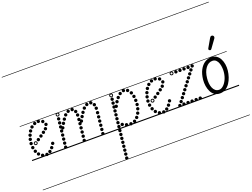

<svg xmlns="http://www.w3.org/2000/svg" viewBox="-238 -1861 3742 2855"><g transform="rotate(-20 1632.5 -433.0)"><path d="M189 -243.5Q178.5 -243.5 171.2 -250.8Q164 -258 164 -268.5Q164 -279 171.2 -286.2Q178.5 -293.5 189 -293.5Q199.5 -293.5 206.8 -286.2Q214 -279 214 -268.5Q214 -258 206.8 -250.8Q199.5 -243.5 189 -243.5ZM244 -281Q233.5 -281 226.2 -288.2Q219 -295.5 219 -306Q219 -316.5 226.2 -323.8Q233.5 -331 244 -331Q254.5 -331 261.8 -323.8Q269 -316.5 269 -306Q269 -295.5 261.8 -288.2Q254.5 -281 244 -281ZM297 -320Q286.5 -320 279.2 -327.2Q272 -334.5 272 -345Q272 -355.5 279.2 -362.8Q286.5 -370 297 -370Q307.5 -370 314.8 -362.8Q322 -355.5 322 -345Q322 -334.5 314.8 -327.2Q307.5 -320 297 -320ZM343.5 -360Q333 -360 325.8 -367.2Q318.5 -374.5 318.5 -385Q318.5 -395.5 325.8 -402.8Q333 -410 343.5 -410Q354 -410 361.2 -402.8Q368.5 -395.5 368.5 -385Q368.5 -374.5 361.2 -367.2Q354 -360 343.5 -360ZM373 -417.5Q362.5 -417.5 355.2 -424.8Q348 -432 348 -442.5Q348 -453 355.2 -460.2Q362.5 -467.5 373 -467.5Q383.5 -467.5 390.8 -460.2Q398 -453 398 -442.5Q398 -432 390.8 -424.8Q383.5 -417.5 373 -417.5ZM343 -474.5Q332.5 -474.5 325.2 -481.8Q318 -489 318 -499.5Q318 -510 325.2 -517.2Q332.5 -524.5 343 -524.5Q353.5 -524.5 360.8 -517.2Q368 -510 368 -499.5Q368 -489 360.8 -481.8Q353.5 -474.5 343 -474.5ZM281 -498.5Q270.5 -498.5 263.2 -505.8Q256 -513 256 -523.5Q256 -534 263.2 -541.2Q270.5 -548.5 281 -548.5Q291.5 -548.5 298.8 -541.2Q306 -534 306 -523.5Q306 -513 298.8 -505.8Q291.5 -498.5 281 -498.5ZM220 -488Q209.5 -488 202.2 -495.2Q195 -502.5 195 -513Q195 -523.5 202.2 -530.8Q209.5 -538 220 -538Q230.5 -538 237.8 -530.8Q245 -523.5 245 -513Q245 -502.5 237.8 -495.2Q230.5 -488 220 -488ZM165 -453Q154.5 -453 147.2 -460.2Q140 -467.5 140 -478Q140 -488.5 147.2 -495.8Q154.5 -503 165 -503Q175.5 -503 182.8 -495.8Q190 -488.5 190 -478Q190 -467.5 182.8 -460.2Q175.5 -453 165 -453ZM124.5 -404Q114 -404 106.8 -411.2Q99.5 -418.5 99.5 -429Q99.5 -439.5 106.8 -446.8Q114 -454 124.5 -454Q135 -454 142.2 -446.8Q149.5 -439.5 149.5 -429Q149.5 -418.5 142.2 -411.2Q135 -404 124.5 -404ZM96 -347.5Q85.5 -347.5 78.2 -354.8Q71 -362 71 -372.5Q71 -383 78.2 -390.2Q85.5 -397.5 96 -397.5Q106.5 -397.5 113.8 -390.2Q121 -383 121 -372.5Q121 -362 113.8 -354.8Q106.5 -347.5 96 -347.5ZM77.5 -288.5Q67 -288.5 59.8 -295.8Q52.5 -303 52.5 -313.5Q52.5 -324 59.8 -331.2Q67 -338.5 77.5 -338.5Q88 -338.5 95.2 -331.2Q102.5 -324 102.5 -313.5Q102.5 -303 95.2 -295.8Q88 -288.5 77.5 -288.5ZM68 -225.5Q57.5 -225.5 50.2 -232.8Q43 -240 43 -250.5Q43 -261 50.2 -268.2Q57.5 -275.5 68 -275.5Q78.5 -275.5 85.8 -268.2Q93 -261 93 -250.5Q93 -240 85.8 -232.8Q78.5 -225.5 68 -225.5ZM70.5 -160Q60 -160 52.8 -167.2Q45.5 -174.5 45.5 -185Q45.5 -195.5 52.8 -202.8Q60 -210 70.5 -210Q81 -210 88.2 -202.8Q95.5 -195.5 95.5 -185Q95.5 -174.5 88.2 -167.2Q81 -160 70.5 -160ZM87.5 -96.5Q77 -96.5 69.8 -103.8Q62.5 -111 62.5 -121.5Q62.5 -132 69.8 -139.2Q77 -146.5 87.5 -146.5Q98 -146.5 105.2 -139.2Q112.5 -132 112.5 -121.5Q112.5 -111 105.2 -103.8Q98 -96.5 87.5 -96.5ZM118.5 -42Q108 -42 100.8 -49.2Q93.5 -56.5 93.5 -67Q93.5 -77.5 100.8 -84.8Q108 -92 118.5 -92Q129 -92 136.2 -84.8Q143.5 -77.5 143.5 -67Q143.5 -56.5 136.2 -49.2Q129 -42 118.5 -42ZM169 -3Q158.5 -3 151.2 -10.2Q144 -17.5 144 -28Q144 -38.5 151.2 -45.8Q158.5 -53 169 -53Q179.5 -53 186.8 -45.8Q194 -38.5 194 -28Q194 -17.5 186.8 -10.2Q179.5 -3 169 -3ZM234 7Q223.5 7 216.2 -0.2Q209 -7.5 209 -18Q209 -28.5 216.2 -35.8Q223.5 -43 234 -43Q244.5 -43 251.8 -35.8Q259 -28.5 259 -18Q259 -7.5 251.8 -0.2Q244.5 7 234 7ZM290 -18.5Q279.5 -18.5 272.2 -25.8Q265 -33 265 -43.5Q265 -54 272.2 -61.2Q279.5 -68.5 290 -68.5Q300.5 -68.5 307.8 -61.2Q315 -54 315 -43.5Q315 -33 307.8 -25.8Q300.5 -18.5 290 -18.5ZM334.5 -63.5Q324 -63.5 316.8 -70.8Q309.5 -78 309.5 -88.5Q309.5 -99 316.8 -106.2Q324 -113.5 334.5 -113.5Q345 -113.5 352.2 -106.2Q359.5 -99 359.5 -88.5Q359.5 -78 352.2 -70.8Q345 -63.5 334.5 -63.5ZM370.5 -118.5Q360 -118.5 352.8 -125.8Q345.5 -133 345.5 -143.5Q345.5 -154 352.8 -161.2Q360 -168.5 370.5 -168.5Q381 -168.5 388.2 -161.2Q395.5 -154 395.5 -143.5Q395.5 -133 388.2 -125.8Q381 -118.5 370.5 -118.5ZM134 -203Q122 -203 113.5 -211.5Q105 -220 105 -232Q105 -244 113.5 -252.5Q122 -261 134 -261Q146 -261 154.5 -252.5Q163 -244 163 -232Q163 -220 154.5 -211.5Q146 -203 134 -203ZM134 -216.5Q140.5 -216.5 145 -221.2Q149.5 -226 149.5 -232.5Q149.5 -238.5 145 -243Q140.5 -247.5 134 -247.5Q127.5 -247.5 123 -243Q118.5 -238.5 118.5 -232.5Q118.5 -226 123 -221.2Q127.5 -216.5 134 -216.5ZM-5 455H488.5V463H-5ZM-5 -16H488.5V0H-5ZM-5 -549H488.5V-541H-5ZM-5 -1329H488.5V-1321H-5Z M590.5 -284Q580 -284 572.8 -291.2Q565.5 -298.5 565.5 -309Q565.5 -319.5 572.8 -326.8Q580 -334 590.5 -334Q601 -334 608.2 -326.8Q615.5 -319.5 615.5 -309Q615.5 -298.5 608.2 -291.2Q601 -284 590.5 -284ZM622.5 -343.5Q612 -343.5 604.8 -350.8Q597.5 -358 597.5 -368.5Q597.5 -379 604.8 -386.2Q612 -393.5 622.5 -393.5Q633 -393.5 640.2 -386.2Q647.5 -379 647.5 -368.5Q647.5 -358 640.2 -350.8Q633 -343.5 622.5 -343.5ZM656.5 -397.5Q646 -397.5 638.8 -404.8Q631.5 -412 631.5 -422.5Q631.5 -433 638.8 -440.2Q646 -447.5 656.5 -447.5Q667 -447.5 674.2 -440.2Q681.5 -433 681.5 -422.5Q681.5 -412 674.2 -404.8Q667 -397.5 656.5 -397.5ZM697 -450.5Q686.5 -450.5 679.2 -457.8Q672 -465 672 -475.5Q672 -486 679.2 -493.2Q686.5 -500.5 697 -500.5Q707.5 -500.5 714.8 -493.2Q722 -486 722 -475.5Q722 -465 714.8 -457.8Q707.5 -450.5 697 -450.5ZM749.5 -488Q739 -488 731.8 -495.2Q724.5 -502.5 724.5 -513Q724.5 -523.5 731.8 -530.8Q739 -538 749.5 -538Q760 -538 767.2 -530.8Q774.5 -523.5 774.5 -513Q774.5 -502.5 767.2 -495.2Q760 -488 749.5 -488ZM814 -491.5Q803.5 -491.5 796.2 -498.8Q789 -506 789 -516.5Q789 -527 796.2 -534.2Q803.5 -541.5 814 -541.5Q824.5 -541.5 831.8 -534.2Q839 -527 839 -516.5Q839 -506 831.8 -498.8Q824.5 -491.5 814 -491.5ZM854 -447Q843.5 -447 836.2 -454.2Q829 -461.5 829 -472Q829 -482.5 836.2 -489.8Q843.5 -497 854 -497Q864.5 -497 871.8 -489.8Q879 -482.5 879 -472Q879 -461.5 871.8 -454.2Q864.5 -447 854 -447ZM863 -388Q852.5 -388 845.2 -395.2Q838 -402.5 838 -413Q838 -423.5 845.2 -430.8Q852.5 -438 863 -438Q873.5 -438 880.8 -430.8Q888 -423.5 888 -413Q888 -402.5 880.8 -395.2Q873.5 -388 863 -388ZM858.5 -319Q848 -319 840.8 -326.2Q833.5 -333.5 833.5 -344Q833.5 -354.5 840.8 -361.8Q848 -369 858.5 -369Q869 -369 876.2 -361.8Q883.5 -354.5 883.5 -344Q883.5 -333.5 876.2 -326.2Q869 -319 858.5 -319ZM852.5 -255Q842 -255 834.8 -262.2Q827.5 -269.5 827.5 -280Q827.5 -290.5 834.8 -297.8Q842 -305 852.5 -305Q863 -305 870.2 -297.8Q877.5 -290.5 877.5 -280Q877.5 -269.5 870.2 -262.2Q863 -255 852.5 -255ZM846 -191Q835.5 -191 828.2 -198.2Q821 -205.5 821 -216Q821 -226.5 828.2 -233.8Q835.5 -241 846 -241Q856.5 -241 863.8 -233.8Q871 -226.5 871 -216Q871 -205.5 863.8 -198.2Q856.5 -191 846 -191ZM839.5 -127Q829 -127 821.8 -134.2Q814.5 -141.5 814.5 -152Q814.5 -162.5 821.8 -169.8Q829 -177 839.5 -177Q850 -177 857.2 -169.8Q864.5 -162.5 864.5 -152Q864.5 -141.5 857.2 -134.2Q850 -127 839.5 -127ZM833 -63.5Q822.5 -63.5 815.2 -70.8Q808 -78 808 -88.5Q808 -99 815.2 -106.2Q822.5 -113.5 833 -113.5Q843.5 -113.5 850.8 -106.2Q858 -99 858 -88.5Q858 -78 850.8 -70.8Q843.5 -63.5 833 -63.5ZM826 0.5Q815.5 0.5 808.2 -6.8Q801 -14 801 -24.5Q801 -35 808.2 -42.2Q815.5 -49.5 826 -49.5Q836.5 -49.5 843.8 -42.2Q851 -35 851 -24.5Q851 -14 843.8 -6.8Q836.5 0.5 826 0.5ZM578 -430.5Q567.5 -430.5 560.2 -437.8Q553 -445 553 -455.5Q553 -466 560.2 -473.2Q567.5 -480.5 578 -480.5Q588.5 -480.5 595.8 -473.2Q603 -466 603 -455.5Q603 -445 595.8 -437.8Q588.5 -430.5 578 -430.5ZM571.5 -369Q561 -369 553.8 -376.2Q546.5 -383.5 546.5 -394Q546.5 -404.5 553.8 -411.8Q561 -419 571.5 -419Q582 -419 589.2 -411.8Q596.5 -404.5 596.5 -394Q596.5 -383.5 589.2 -376.2Q582 -369 571.5 -369ZM565 -307.5Q554.5 -307.5 547.2 -314.8Q540 -322 540 -332.5Q540 -343 547.2 -350.2Q554.5 -357.5 565 -357.5Q575.5 -357.5 582.8 -350.2Q590 -343 590 -332.5Q590 -322 582.8 -314.8Q575.5 -307.5 565 -307.5ZM558.5 -246Q548 -246 540.8 -253.2Q533.5 -260.5 533.5 -271Q533.5 -281.5 540.8 -288.8Q548 -296 558.5 -296Q569 -296 576.2 -288.8Q583.5 -281.5 583.5 -271Q583.5 -260.5 576.2 -253.2Q569 -246 558.5 -246ZM552 -184Q541.5 -184 534.2 -191.2Q527 -198.5 527 -209Q527 -219.5 534.2 -226.8Q541.5 -234 552 -234Q562.5 -234 569.8 -226.8Q577 -219.5 577 -209Q577 -198.5 569.8 -191.2Q562.5 -184 552 -184ZM545.5 -122.5Q535 -122.5 527.8 -129.8Q520.5 -137 520.5 -147.5Q520.5 -158 527.8 -165.2Q535 -172.5 545.5 -172.5Q556 -172.5 563.2 -165.2Q570.5 -158 570.5 -147.5Q570.5 -137 563.2 -129.8Q556 -122.5 545.5 -122.5ZM539 -61Q528.5 -61 521.2 -68.2Q514 -75.5 514 -86Q514 -96.5 521.2 -103.8Q528.5 -111 539 -111Q549.5 -111 556.8 -103.8Q564 -96.5 564 -86Q564 -75.5 556.8 -68.2Q549.5 -61 539 -61ZM532.5 0.5Q522 0.5 514.8 -6.8Q507.5 -14 507.5 -24.5Q507.5 -35 514.8 -42.2Q522 -49.5 532.5 -49.5Q543 -49.5 550.2 -42.2Q557.5 -35 557.5 -24.5Q557.5 -14 550.2 -6.8Q543 0.5 532.5 0.5ZM585 -491.5Q573 -491.5 564.5 -500Q556 -508.5 556 -520.5Q556 -532.5 564.5 -541Q573 -549.5 585 -549.5Q597 -549.5 605.5 -541Q614 -532.5 614 -520.5Q614 -508.5 605.5 -500Q597 -491.5 585 -491.5ZM585 -505Q591.5 -505 596 -509.8Q600.5 -514.5 600.5 -521Q600.5 -527 596 -531.5Q591.5 -536 585 -536Q578.5 -536 574 -531.5Q569.5 -527 569.5 -521Q569.5 -514.5 574 -509.8Q578.5 -505 585 -505ZM885.5 -284Q875 -284 867.8 -291.2Q860.5 -298.5 860.5 -309Q860.5 -319.5 867.8 -326.8Q875 -334 885.5 -334Q896 -334 903.2 -326.8Q910.5 -319.5 910.5 -309Q910.5 -298.5 903.2 -291.2Q896 -284 885.5 -284ZM917.5 -343.5Q907 -343.5 899.8 -350.8Q892.5 -358 892.5 -368.5Q892.5 -379 899.8 -386.2Q907 -393.5 917.5 -393.5Q928 -393.5 935.2 -386.2Q942.5 -379 942.5 -368.5Q942.5 -358 935.2 -350.8Q928 -343.5 917.5 -343.5ZM951.5 -397.5Q941 -397.5 933.8 -404.8Q926.5 -412 926.5 -422.5Q926.5 -433 933.8 -440.2Q941 -447.5 951.5 -447.5Q962 -447.5 969.2 -440.2Q976.5 -433 976.5 -422.5Q976.5 -412 969.2 -404.8Q962 -397.5 951.5 -397.5ZM992 -450.5Q981.5 -450.5 974.2 -457.8Q967 -465 967 -475.5Q967 -486 974.2 -493.2Q981.5 -500.5 992 -500.5Q1002.5 -500.5 1009.8 -493.2Q1017 -486 1017 -475.5Q1017 -465 1009.8 -457.8Q1002.5 -450.5 992 -450.5ZM1044.5 -488Q1034 -488 1026.8 -495.2Q1019.5 -502.5 1019.5 -513Q1019.5 -523.5 1026.8 -530.8Q1034 -538 1044.5 -538Q1055 -538 1062.2 -530.8Q1069.5 -523.5 1069.5 -513Q1069.5 -502.5 1062.2 -495.2Q1055 -488 1044.5 -488ZM1109 -491.5Q1098.5 -491.5 1091.2 -498.8Q1084 -506 1084 -516.5Q1084 -527 1091.2 -534.2Q1098.5 -541.5 1109 -541.5Q1119.5 -541.5 1126.8 -534.2Q1134 -527 1134 -516.5Q1134 -506 1126.8 -498.8Q1119.5 -491.5 1109 -491.5ZM1149 -447Q1138.5 -447 1131.2 -454.2Q1124 -461.5 1124 -472Q1124 -482.5 1131.2 -489.8Q1138.5 -497 1149 -497Q1159.5 -497 1166.8 -489.8Q1174 -482.5 1174 -472Q1174 -461.5 1166.8 -454.2Q1159.5 -447 1149 -447ZM1158 -388Q1147.5 -388 1140.2 -395.2Q1133 -402.5 1133 -413Q1133 -423.5 1140.2 -430.8Q1147.5 -438 1158 -438Q1168.5 -438 1175.8 -430.8Q1183 -423.5 1183 -413Q1183 -402.5 1175.8 -395.2Q1168.5 -388 1158 -388ZM1153.5 -319Q1143 -319 1135.8 -326.2Q1128.5 -333.5 1128.5 -344Q1128.5 -354.5 1135.8 -361.8Q1143 -369 1153.5 -369Q1164 -369 1171.2 -361.8Q1178.5 -354.5 1178.5 -344Q1178.5 -333.5 1171.2 -326.2Q1164 -319 1153.5 -319ZM1147.5 -255Q1137 -255 1129.8 -262.2Q1122.5 -269.5 1122.5 -280Q1122.5 -290.5 1129.8 -297.8Q1137 -305 1147.5 -305Q1158 -305 1165.2 -297.8Q1172.5 -290.5 1172.5 -280Q1172.5 -269.5 1165.2 -262.2Q1158 -255 1147.5 -255ZM1141 -191Q1130.5 -191 1123.2 -198.2Q1116 -205.5 1116 -216Q1116 -226.5 1123.2 -233.8Q1130.5 -241 1141 -241Q1151.5 -241 1158.8 -233.8Q1166 -226.5 1166 -216Q1166 -205.5 1158.8 -198.2Q1151.5 -191 1141 -191ZM1134.5 -127Q1124 -127 1116.8 -134.2Q1109.5 -141.5 1109.5 -152Q1109.5 -162.5 1116.8 -169.8Q1124 -177 1134.5 -177Q1145 -177 1152.2 -169.8Q1159.5 -162.5 1159.5 -152Q1159.5 -141.5 1152.2 -134.2Q1145 -127 1134.5 -127ZM1128 -63.5Q1117.5 -63.5 1110.2 -70.8Q1103 -78 1103 -88.5Q1103 -99 1110.2 -106.2Q1117.5 -113.5 1128 -113.5Q1138.5 -113.5 1145.8 -106.2Q1153 -99 1153 -88.5Q1153 -78 1145.8 -70.8Q1138.5 -63.5 1128 -63.5ZM1121 0.5Q1110.5 0.5 1103.2 -6.8Q1096 -14 1096 -24.5Q1096 -35 1103.2 -42.2Q1110.5 -49.5 1121 -49.5Q1131.5 -49.5 1138.8 -42.2Q1146 -35 1146 -24.5Q1146 -14 1138.8 -6.8Q1131.5 0.5 1121 0.5ZM455 455H1281.5V463H455ZM455 -16H1281.5V0H455ZM455 -549H1281.5V-541H455ZM455 -1329H1281.5V-1321H455Z M1447 -313Q1436.5 -313 1429.2 -320.2Q1422 -327.5 1422 -338Q1422 -348.5 1429.2 -355.8Q1436.5 -363 1447 -363Q1457.5 -363 1464.8 -355.8Q1472 -348.5 1472 -338Q1472 -327.5 1464.8 -320.2Q1457.5 -313 1447 -313ZM1481 -373.5Q1470.5 -373.5 1463.2 -380.8Q1456 -388 1456 -398.5Q1456 -409 1463.2 -416.2Q1470.5 -423.5 1481 -423.5Q1491.5 -423.5 1498.8 -416.2Q1506 -409 1506 -398.5Q1506 -388 1498.8 -380.8Q1491.5 -373.5 1481 -373.5ZM1519 -425.5Q1508.5 -425.5 1501.2 -432.8Q1494 -440 1494 -450.5Q1494 -461 1501.2 -468.2Q1508.5 -475.5 1519 -475.5Q1529.5 -475.5 1536.8 -468.2Q1544 -461 1544 -450.5Q1544 -440 1536.8 -432.8Q1529.5 -425.5 1519 -425.5ZM1566.5 -471.5Q1556 -471.5 1548.8 -478.8Q1541.5 -486 1541.5 -496.5Q1541.5 -507 1548.8 -514.2Q1556 -521.5 1566.5 -521.5Q1577 -521.5 1584.2 -514.2Q1591.5 -507 1591.5 -496.5Q1591.5 -486 1584.2 -478.8Q1577 -471.5 1566.5 -471.5ZM1627 -496.5Q1616.5 -496.5 1609.2 -503.8Q1602 -511 1602 -521.5Q1602 -532 1609.2 -539.2Q1616.5 -546.5 1627 -546.5Q1637.5 -546.5 1644.8 -539.2Q1652 -532 1652 -521.5Q1652 -511 1644.8 -503.8Q1637.5 -496.5 1627 -496.5ZM1686 -477Q1675.5 -477 1668.2 -484.2Q1661 -491.5 1661 -502Q1661 -512.5 1668.2 -519.8Q1675.5 -527 1686 -527Q1696.5 -527 1703.8 -519.8Q1711 -512.5 1711 -502Q1711 -491.5 1703.8 -484.2Q1696.5 -477 1686 -477ZM1726 -424Q1715.5 -424 1708.2 -431.2Q1701 -438.5 1701 -449Q1701 -459.5 1708.2 -466.8Q1715.5 -474 1726 -474Q1736.5 -474 1743.8 -466.8Q1751 -459.5 1751 -449Q1751 -438.5 1743.8 -431.2Q1736.5 -424 1726 -424ZM1744.5 -361.5Q1734 -361.5 1726.8 -368.8Q1719.5 -376 1719.5 -386.5Q1719.5 -397 1726.8 -404.2Q1734 -411.5 1744.5 -411.5Q1755 -411.5 1762.2 -404.2Q1769.5 -397 1769.5 -386.5Q1769.5 -376 1762.2 -368.8Q1755 -361.5 1744.5 -361.5ZM1750 -297Q1739.5 -297 1732.2 -304.2Q1725 -311.5 1725 -322Q1725 -332.5 1732.2 -339.8Q1739.5 -347 1750 -347Q1760.5 -347 1767.8 -339.8Q1775 -332.5 1775 -322Q1775 -311.5 1767.8 -304.2Q1760.5 -297 1750 -297ZM1747.5 -232Q1737 -232 1729.8 -239.2Q1722.5 -246.5 1722.5 -257Q1722.5 -267.5 1729.8 -274.8Q1737 -282 1747.5 -282Q1758 -282 1765.2 -274.8Q1772.5 -267.5 1772.5 -257Q1772.5 -246.5 1765.2 -239.2Q1758 -232 1747.5 -232ZM1735 -169Q1724.5 -169 1717.2 -176.2Q1710 -183.5 1710 -194Q1710 -204.5 1717.2 -211.8Q1724.5 -219 1735 -219Q1745.5 -219 1752.8 -211.8Q1760 -204.5 1760 -194Q1760 -183.5 1752.8 -176.2Q1745.5 -169 1735 -169ZM1712 -108.5Q1701.5 -108.5 1694.2 -115.8Q1687 -123 1687 -133.5Q1687 -144 1694.2 -151.2Q1701.5 -158.5 1712 -158.5Q1722.5 -158.5 1729.8 -151.2Q1737 -144 1737 -133.5Q1737 -123 1729.8 -115.8Q1722.5 -108.5 1712 -108.5ZM1676 -53.5Q1665.5 -53.5 1658.2 -60.8Q1651 -68 1651 -78.5Q1651 -89 1658.2 -96.2Q1665.5 -103.5 1676 -103.5Q1686.5 -103.5 1693.8 -96.2Q1701 -89 1701 -78.5Q1701 -68 1693.8 -60.8Q1686.5 -53.5 1676 -53.5ZM1627 -11Q1616.5 -11 1609.2 -18.2Q1602 -25.5 1602 -36Q1602 -46.5 1609.2 -53.8Q1616.5 -61 1627 -61Q1637.5 -61 1644.8 -53.8Q1652 -46.5 1652 -36Q1652 -25.5 1644.8 -18.2Q1637.5 -11 1627 -11ZM1564 6Q1553.5 6 1546.2 -1.2Q1539 -8.5 1539 -19Q1539 -29.5 1546.2 -36.8Q1553.5 -44 1564 -44Q1574.5 -44 1581.8 -36.8Q1589 -29.5 1589 -19Q1589 -8.5 1581.8 -1.2Q1574.5 6 1564 6ZM1497 -3Q1486.5 -3 1479.2 -10.2Q1472 -17.5 1472 -28Q1472 -38.5 1479.2 -45.8Q1486.5 -53 1497 -53Q1507.5 -53 1514.8 -45.8Q1522 -38.5 1522 -28Q1522 -17.5 1514.8 -10.2Q1507.5 -3 1497 -3ZM1438.5 -29Q1428 -29 1420.8 -36.2Q1413.5 -43.5 1413.5 -54Q1413.5 -64.5 1420.8 -71.8Q1428 -79 1438.5 -79Q1449 -79 1456.2 -71.8Q1463.5 -64.5 1463.5 -54Q1463.5 -43.5 1456.2 -36.2Q1449 -29 1438.5 -29ZM1425.5 -433Q1415 -433 1407.8 -440.2Q1400.5 -447.5 1400.5 -458Q1400.5 -468.5 1407.8 -475.8Q1415 -483 1425.5 -483Q1436 -483 1443.2 -475.8Q1450.5 -468.5 1450.5 -458Q1450.5 -447.5 1443.2 -440.2Q1436 -433 1425.5 -433ZM1419 -374Q1408.5 -374 1401.2 -381.2Q1394 -388.5 1394 -399Q1394 -409.5 1401.2 -416.8Q1408.5 -424 1419 -424Q1429.5 -424 1436.8 -416.8Q1444 -409.5 1444 -399Q1444 -388.5 1436.8 -381.2Q1429.5 -374 1419 -374ZM1412.5 -315Q1402 -315 1394.8 -322.2Q1387.5 -329.5 1387.5 -340Q1387.5 -350.5 1394.8 -357.8Q1402 -365 1412.5 -365Q1423 -365 1430.2 -357.8Q1437.5 -350.5 1437.5 -340Q1437.5 -329.5 1430.2 -322.2Q1423 -315 1412.5 -315ZM1406.5 -255Q1396 -255 1388.8 -262.2Q1381.5 -269.5 1381.5 -280Q1381.5 -290.5 1388.8 -297.8Q1396 -305 1406.5 -305Q1417 -305 1424.2 -297.8Q1431.5 -290.5 1431.5 -280Q1431.5 -269.5 1424.2 -262.2Q1417 -255 1406.5 -255ZM1400 -195.5Q1389.5 -195.5 1382.2 -202.8Q1375 -210 1375 -220.5Q1375 -231 1382.2 -238.2Q1389.5 -245.5 1400 -245.5Q1410.5 -245.5 1417.8 -238.2Q1425 -231 1425 -220.5Q1425 -210 1417.8 -202.8Q1410.5 -195.5 1400 -195.5ZM1393.5 -135.5Q1383 -135.5 1375.8 -142.8Q1368.5 -150 1368.5 -160.5Q1368.5 -171 1375.8 -178.2Q1383 -185.5 1393.5 -185.5Q1404 -185.5 1411.2 -178.2Q1418.5 -171 1418.5 -160.5Q1418.5 -150 1411.2 -142.8Q1404 -135.5 1393.5 -135.5ZM1387.5 -75.5Q1377 -75.5 1369.8 -82.8Q1362.5 -90 1362.5 -100.5Q1362.5 -111 1369.8 -118.2Q1377 -125.5 1387.5 -125.5Q1398 -125.5 1405.2 -118.2Q1412.5 -111 1412.5 -100.5Q1412.5 -90 1405.2 -82.8Q1398 -75.5 1387.5 -75.5ZM1381 -16Q1370.5 -16 1363.2 -23.2Q1356 -30.5 1356 -41Q1356 -51.5 1363.2 -58.8Q1370.5 -66 1381 -66Q1391.5 -66 1398.8 -58.8Q1406 -51.5 1406 -41Q1406 -30.5 1398.8 -23.2Q1391.5 -16 1381 -16ZM1374.5 44Q1364 44 1356.8 36.8Q1349.5 29.5 1349.5 19Q1349.5 8.5 1356.8 1.2Q1364 -6 1374.5 -6Q1385 -6 1392.2 1.2Q1399.5 8.5 1399.5 19Q1399.5 29.5 1392.2 36.8Q1385 44 1374.5 44ZM1368.5 104Q1358 104 1350.8 96.8Q1343.5 89.5 1343.5 79Q1343.5 68.5 1350.8 61.2Q1358 54 1368.5 54Q1379 54 1386.2 61.2Q1393.5 68.5 1393.5 79Q1393.5 89.5 1386.2 96.8Q1379 104 1368.5 104ZM1362 163.5Q1351.5 163.5 1344.2 156.2Q1337 149 1337 138.5Q1337 128 1344.2 120.8Q1351.5 113.5 1362 113.5Q1372.5 113.5 1379.8 120.8Q1387 128 1387 138.5Q1387 149 1379.8 156.2Q1372.5 163.5 1362 163.5ZM1356 223.5Q1345.5 223.5 1338.2 216.2Q1331 209 1331 198.5Q1331 188 1338.2 180.8Q1345.5 173.5 1356 173.5Q1366.5 173.5 1373.8 180.8Q1381 188 1381 198.5Q1381 209 1373.8 216.2Q1366.5 223.5 1356 223.5ZM1349.5 283.5Q1339 283.5 1331.8 276.2Q1324.5 269 1324.5 258.5Q1324.5 248 1331.8 240.8Q1339 233.5 1349.5 233.5Q1360 233.5 1367.2 240.8Q1374.5 248 1374.5 258.5Q1374.5 269 1367.2 276.2Q1360 283.5 1349.5 283.5ZM1343.5 343Q1333 343 1325.8 335.8Q1318.5 328.5 1318.5 318Q1318.5 307.5 1325.8 300.2Q1333 293 1343.5 293Q1354 293 1361.2 300.2Q1368.5 307.5 1368.5 318Q1368.5 328.5 1361.2 335.8Q1354 343 1343.5 343ZM1337 403Q1326.5 403 1319.2 395.8Q1312 388.5 1312 378Q1312 367.5 1319.2 360.2Q1326.5 353 1337 353Q1347.5 353 1354.8 360.2Q1362 367.5 1362 378Q1362 388.5 1354.8 395.8Q1347.5 403 1337 403ZM1330.5 463Q1320 463 1312.8 455.8Q1305.5 448.5 1305.5 438Q1305.5 427.5 1312.8 420.2Q1320 413 1330.5 413Q1341 413 1348.2 420.2Q1355.5 427.5 1355.5 438Q1355.5 448.5 1348.2 455.8Q1341 463 1330.5 463ZM1431 -487Q1419 -487 1410.5 -495.5Q1402 -504 1402 -516Q1402 -528 1410.5 -536.5Q1419 -545 1431 -545Q1443 -545 1451.5 -536.5Q1460 -528 1460 -516Q1460 -504 1451.5 -495.5Q1443 -487 1431 -487ZM1431 -500.5Q1437.5 -500.5 1442 -505.2Q1446.5 -510 1446.5 -516.5Q1446.5 -522.5 1442 -527Q1437.5 -531.5 1431 -531.5Q1424.5 -531.5 1420 -527Q1415.5 -522.5 1415.5 -516.5Q1415.5 -510 1420 -505.2Q1424.5 -500.5 1431 -500.5ZM1251 455H1868.5V463H1251ZM1251 -16H1868.5V0H1251ZM1251 -549H1868.5V-541H1251ZM1251 -1329H1868.5V-1321H1251Z M2037.5 -243.5Q2027 -243.5 2019.8 -250.8Q2012.5 -258 2012.5 -268.5Q2012.5 -279 2019.8 -286.2Q2027 -293.5 2037.5 -293.5Q2048 -293.5 2055.2 -286.2Q2062.5 -279 2062.5 -268.5Q2062.5 -258 2055.2 -250.8Q2048 -243.5 2037.5 -243.5ZM2092.5 -281Q2082 -281 2074.8 -288.2Q2067.5 -295.5 2067.5 -306Q2067.5 -316.5 2074.8 -323.8Q2082 -331 2092.5 -331Q2103 -331 2110.2 -323.8Q2117.5 -316.5 2117.5 -306Q2117.5 -295.5 2110.2 -288.2Q2103 -281 2092.5 -281ZM2145.5 -320Q2135 -320 2127.8 -327.2Q2120.5 -334.5 2120.5 -345Q2120.5 -355.5 2127.8 -362.8Q2135 -370 2145.5 -370Q2156 -370 2163.2 -362.8Q2170.5 -355.5 2170.5 -345Q2170.5 -334.5 2163.2 -327.2Q2156 -320 2145.5 -320ZM2192 -360Q2181.5 -360 2174.2 -367.2Q2167 -374.5 2167 -385Q2167 -395.5 2174.2 -402.8Q2181.5 -410 2192 -410Q2202.5 -410 2209.8 -402.8Q2217 -395.5 2217 -385Q2217 -374.5 2209.8 -367.2Q2202.5 -360 2192 -360ZM2221.5 -417.5Q2211 -417.5 2203.8 -424.8Q2196.5 -432 2196.5 -442.5Q2196.5 -453 2203.8 -460.2Q2211 -467.5 2221.5 -467.5Q2232 -467.5 2239.2 -460.2Q2246.5 -453 2246.5 -442.5Q2246.5 -432 2239.2 -424.8Q2232 -417.5 2221.5 -417.5ZM2191.5 -474.5Q2181 -474.5 2173.8 -481.8Q2166.5 -489 2166.5 -499.5Q2166.5 -510 2173.8 -517.2Q2181 -524.5 2191.5 -524.5Q2202 -524.5 2209.2 -517.2Q2216.5 -510 2216.5 -499.5Q2216.5 -489 2209.2 -481.8Q2202 -474.5 2191.5 -474.5ZM2129.5 -498.5Q2119 -498.5 2111.8 -505.8Q2104.5 -513 2104.5 -523.5Q2104.5 -534 2111.8 -541.2Q2119 -548.5 2129.5 -548.5Q2140 -548.5 2147.2 -541.2Q2154.5 -534 2154.5 -523.5Q2154.5 -513 2147.2 -505.8Q2140 -498.5 2129.5 -498.5ZM2068.5 -488Q2058 -488 2050.8 -495.2Q2043.5 -502.5 2043.5 -513Q2043.5 -523.5 2050.8 -530.8Q2058 -538 2068.5 -538Q2079 -538 2086.2 -530.8Q2093.5 -523.5 2093.5 -513Q2093.5 -502.5 2086.2 -495.2Q2079 -488 2068.5 -488ZM2013.5 -453Q2003 -453 1995.8 -460.2Q1988.5 -467.5 1988.5 -478Q1988.5 -488.5 1995.8 -495.8Q2003 -503 2013.5 -503Q2024 -503 2031.2 -495.8Q2038.5 -488.5 2038.5 -478Q2038.5 -467.5 2031.2 -460.2Q2024 -453 2013.5 -453ZM1973 -404Q1962.5 -404 1955.2 -411.2Q1948 -418.5 1948 -429Q1948 -439.5 1955.2 -446.8Q1962.5 -454 1973 -454Q1983.5 -454 1990.8 -446.8Q1998 -439.5 1998 -429Q1998 -418.5 1990.8 -411.2Q1983.5 -404 1973 -404ZM1944.5 -347.5Q1934 -347.5 1926.8 -354.8Q1919.5 -362 1919.5 -372.5Q1919.5 -383 1926.8 -390.2Q1934 -397.5 1944.5 -397.5Q1955 -397.5 1962.2 -390.2Q1969.5 -383 1969.5 -372.5Q1969.5 -362 1962.2 -354.8Q1955 -347.5 1944.5 -347.5ZM1926 -288.5Q1915.5 -288.5 1908.2 -295.8Q1901 -303 1901 -313.5Q1901 -324 1908.2 -331.2Q1915.5 -338.5 1926 -338.5Q1936.5 -338.5 1943.8 -331.2Q1951 -324 1951 -313.5Q1951 -303 1943.8 -295.8Q1936.5 -288.5 1926 -288.5ZM1916.5 -225.5Q1906 -225.5 1898.8 -232.8Q1891.5 -240 1891.5 -250.5Q1891.5 -261 1898.8 -268.2Q1906 -275.5 1916.5 -275.5Q1927 -275.5 1934.2 -268.2Q1941.5 -261 1941.5 -250.5Q1941.5 -240 1934.2 -232.8Q1927 -225.5 1916.5 -225.5ZM1919 -160Q1908.5 -160 1901.2 -167.2Q1894 -174.5 1894 -185Q1894 -195.5 1901.2 -202.8Q1908.5 -210 1919 -210Q1929.5 -210 1936.8 -202.8Q1944 -195.5 1944 -185Q1944 -174.5 1936.8 -167.2Q1929.5 -160 1919 -160ZM1936 -96.5Q1925.5 -96.5 1918.2 -103.8Q1911 -111 1911 -121.5Q1911 -132 1918.2 -139.2Q1925.5 -146.5 1936 -146.5Q1946.5 -146.5 1953.8 -139.2Q1961 -132 1961 -121.5Q1961 -111 1953.8 -103.8Q1946.5 -96.5 1936 -96.5ZM1967 -42Q1956.5 -42 1949.2 -49.2Q1942 -56.5 1942 -67Q1942 -77.5 1949.2 -84.8Q1956.5 -92 1967 -92Q1977.5 -92 1984.8 -84.8Q1992 -77.5 1992 -67Q1992 -56.5 1984.8 -49.2Q1977.5 -42 1967 -42ZM2017.5 -3Q2007 -3 1999.8 -10.2Q1992.5 -17.5 1992.5 -28Q1992.5 -38.5 1999.8 -45.8Q2007 -53 2017.5 -53Q2028 -53 2035.2 -45.8Q2042.5 -38.5 2042.5 -28Q2042.5 -17.5 2035.2 -10.2Q2028 -3 2017.5 -3ZM2082.5 7Q2072 7 2064.8 -0.2Q2057.5 -7.5 2057.5 -18Q2057.5 -28.5 2064.8 -35.8Q2072 -43 2082.5 -43Q2093 -43 2100.2 -35.8Q2107.5 -28.5 2107.5 -18Q2107.5 -7.5 2100.2 -0.2Q2093 7 2082.5 7ZM2138.5 -18.5Q2128 -18.5 2120.8 -25.8Q2113.5 -33 2113.5 -43.5Q2113.5 -54 2120.8 -61.2Q2128 -68.5 2138.5 -68.5Q2149 -68.5 2156.2 -61.2Q2163.5 -54 2163.5 -43.5Q2163.5 -33 2156.2 -25.8Q2149 -18.5 2138.5 -18.5ZM2183 -63.5Q2172.5 -63.5 2165.2 -70.8Q2158 -78 2158 -88.5Q2158 -99 2165.2 -106.2Q2172.5 -113.5 2183 -113.5Q2193.5 -113.5 2200.8 -106.2Q2208 -99 2208 -88.5Q2208 -78 2200.8 -70.8Q2193.5 -63.5 2183 -63.5ZM2219 -118.5Q2208.5 -118.5 2201.2 -125.8Q2194 -133 2194 -143.5Q2194 -154 2201.2 -161.2Q2208.5 -168.5 2219 -168.5Q2229.5 -168.5 2236.8 -161.2Q2244 -154 2244 -143.5Q2244 -133 2236.8 -125.8Q2229.5 -118.5 2219 -118.5ZM1982.5 -203Q1970.5 -203 1962 -211.5Q1953.5 -220 1953.5 -232Q1953.5 -244 1962 -252.5Q1970.5 -261 1982.5 -261Q1994.5 -261 2003 -252.5Q2011.5 -244 2011.5 -232Q2011.5 -220 2003 -211.5Q1994.5 -203 1982.5 -203ZM1982.5 -216.5Q1989 -216.5 1993.5 -221.2Q1998 -226 1998 -232.5Q1998 -238.5 1993.5 -243Q1989 -247.5 1982.5 -247.5Q1976 -247.5 1971.5 -243Q1967 -238.5 1967 -232.5Q1967 -226 1971.5 -221.2Q1976 -216.5 1982.5 -216.5ZM1843.5 455H2337V463H1843.5ZM1843.5 -16H2337V0H1843.5ZM1843.5 -549H2337V-541H1843.5ZM1843.5 -1329H2337V-1321H1843.5Z M2377.5 -49Q2367 -49 2359.8 -56.2Q2352.5 -63.5 2352.5 -74Q2352.5 -84.5 2359.8 -91.8Q2367 -99 2377.5 -99Q2388 -99 2395.2 -91.8Q2402.5 -84.5 2402.5 -74Q2402.5 -63.5 2395.2 -56.2Q2388 -49 2377.5 -49ZM2414.5 -98Q2404 -98 2396.8 -105.2Q2389.5 -112.5 2389.5 -123Q2389.5 -133.5 2396.8 -140.8Q2404 -148 2414.5 -148Q2425 -148 2432.2 -140.8Q2439.5 -133.5 2439.5 -123Q2439.5 -112.5 2432.2 -105.2Q2425 -98 2414.5 -98ZM2452 -147Q2441.5 -147 2434.2 -154.2Q2427 -161.5 2427 -172Q2427 -182.5 2434.2 -189.8Q2441.5 -197 2452 -197Q2462.5 -197 2469.8 -189.8Q2477 -182.5 2477 -172Q2477 -161.5 2469.8 -154.2Q2462.5 -147 2452 -147ZM2489 -196Q2478.5 -196 2471.2 -203.2Q2464 -210.5 2464 -221Q2464 -231.5 2471.2 -238.8Q2478.5 -246 2489 -246Q2499.5 -246 2506.8 -238.8Q2514 -231.5 2514 -221Q2514 -210.5 2506.8 -203.2Q2499.5 -196 2489 -196ZM2526.5 -245.5Q2516 -245.5 2508.8 -252.8Q2501.5 -260 2501.5 -270.5Q2501.5 -281 2508.8 -288.2Q2516 -295.5 2526.5 -295.5Q2537 -295.5 2544.2 -288.2Q2551.5 -281 2551.5 -270.5Q2551.5 -260 2544.2 -252.8Q2537 -245.5 2526.5 -245.5ZM2564 -294.5Q2553.5 -294.5 2546.2 -301.8Q2539 -309 2539 -319.5Q2539 -330 2546.2 -337.2Q2553.5 -344.5 2564 -344.5Q2574.5 -344.5 2581.8 -337.2Q2589 -330 2589 -319.5Q2589 -309 2581.8 -301.8Q2574.5 -294.5 2564 -294.5ZM2601 -343.5Q2590.5 -343.5 2583.2 -350.8Q2576 -358 2576 -368.5Q2576 -379 2583.2 -386.2Q2590.5 -393.5 2601 -393.5Q2611.5 -393.5 2618.8 -386.2Q2626 -379 2626 -368.5Q2626 -358 2618.8 -350.8Q2611.5 -343.5 2601 -343.5ZM2638.5 -392.5Q2628 -392.5 2620.8 -399.8Q2613.5 -407 2613.5 -417.5Q2613.5 -428 2620.8 -435.2Q2628 -442.5 2638.5 -442.5Q2649 -442.5 2656.2 -435.2Q2663.5 -428 2663.5 -417.5Q2663.5 -407 2656.2 -399.8Q2649 -392.5 2638.5 -392.5ZM2675.5 -441.5Q2665 -441.5 2657.8 -448.8Q2650.5 -456 2650.5 -466.5Q2650.5 -477 2657.8 -484.2Q2665 -491.5 2675.5 -491.5Q2686 -491.5 2693.2 -484.2Q2700.5 -477 2700.5 -466.5Q2700.5 -456 2693.2 -448.8Q2686 -441.5 2675.5 -441.5ZM2455.5 -491Q2445 -491 2437.8 -498.2Q2430.5 -505.5 2430.5 -516Q2430.5 -526.5 2437.8 -533.8Q2445 -541 2455.5 -541Q2466 -541 2473.2 -533.8Q2480.5 -526.5 2480.5 -516Q2480.5 -505.5 2473.2 -498.2Q2466 -491 2455.5 -491ZM2520 -491Q2509.5 -491 2502.2 -498.2Q2495 -505.5 2495 -516Q2495 -526.5 2502.2 -533.8Q2509.5 -541 2520 -541Q2530.5 -541 2537.8 -533.8Q2545 -526.5 2545 -516Q2545 -505.5 2537.8 -498.2Q2530.5 -491 2520 -491ZM2584 -491Q2573.5 -491 2566.2 -498.2Q2559 -505.5 2559 -516Q2559 -526.5 2566.2 -533.8Q2573.5 -541 2584 -541Q2594.5 -541 2601.8 -533.8Q2609 -526.5 2609 -516Q2609 -505.5 2601.8 -498.2Q2594.5 -491 2584 -491ZM2648.5 -491Q2638 -491 2630.8 -498.2Q2623.5 -505.5 2623.5 -516Q2623.5 -526.5 2630.8 -533.8Q2638 -541 2648.5 -541Q2659 -541 2666.2 -533.8Q2673.5 -526.5 2673.5 -516Q2673.5 -505.5 2666.2 -498.2Q2659 -491 2648.5 -491ZM2713 -491Q2702.5 -491 2695.2 -498.2Q2688 -505.5 2688 -516Q2688 -526.5 2695.2 -533.8Q2702.5 -541 2713 -541Q2723.5 -541 2730.8 -533.8Q2738 -526.5 2738 -516Q2738 -505.5 2730.8 -498.2Q2723.5 -491 2713 -491ZM2340 0Q2329.5 0 2322.2 -7.2Q2315 -14.5 2315 -25Q2315 -35.5 2322.2 -42.8Q2329.5 -50 2340 -50Q2350.5 -50 2357.8 -42.8Q2365 -35.5 2365 -25Q2365 -14.5 2357.8 -7.2Q2350.5 0 2340 0ZM2404.5 0Q2394 0 2386.8 -7.2Q2379.5 -14.5 2379.5 -25Q2379.5 -35.5 2386.8 -42.8Q2394 -50 2404.5 -50Q2415 -50 2422.2 -42.8Q2429.5 -35.5 2429.5 -25Q2429.5 -14.5 2422.2 -7.2Q2415 0 2404.5 0ZM2469 0Q2458.5 0 2451.2 -7.2Q2444 -14.5 2444 -25Q2444 -35.5 2451.2 -42.8Q2458.5 -50 2469 -50Q2479.5 -50 2486.8 -42.8Q2494 -35.5 2494 -25Q2494 -14.5 2486.8 -7.2Q2479.5 0 2469 0ZM2533 0Q2522.5 0 2515.2 -7.2Q2508 -14.5 2508 -25Q2508 -35.5 2515.2 -42.8Q2522.5 -50 2533 -50Q2543.5 -50 2550.8 -42.8Q2558 -35.5 2558 -25Q2558 -14.5 2550.8 -7.2Q2543.5 0 2533 0ZM2597.5 0Q2587 0 2579.8 -7.2Q2572.5 -14.5 2572.5 -25Q2572.5 -35.5 2579.8 -42.8Q2587 -50 2597.5 -50Q2608 -50 2615.2 -42.8Q2622.5 -35.5 2622.5 -25Q2622.5 -14.5 2615.2 -7.2Q2608 0 2597.5 0ZM2662 0Q2651.5 0 2644.2 -7.2Q2637 -14.5 2637 -25Q2637 -35.5 2644.2 -42.8Q2651.5 -50 2662 -50Q2672.5 -50 2679.8 -42.8Q2687 -35.5 2687 -25Q2687 -14.5 2679.8 -7.2Q2672.5 0 2662 0ZM2387 -487.5Q2375 -487.5 2366.5 -496Q2358 -504.5 2358 -516.5Q2358 -528.5 2366.5 -537Q2375 -545.5 2387 -545.5Q2399 -545.5 2407.5 -537Q2416 -528.5 2416 -516.5Q2416 -504.5 2407.5 -496Q2399 -487.5 2387 -487.5ZM2387 -501Q2393.5 -501 2398 -505.8Q2402.5 -510.5 2402.5 -517Q2402.5 -523 2398 -527.5Q2393.5 -532 2387 -532Q2380.5 -532 2376 -527.5Q2371.5 -523 2371.5 -517Q2371.5 -510.5 2376 -505.8Q2380.5 -501 2387 -501ZM2290 455H2778.5V463H2290ZM2290 -16H2778.5V0H2290ZM2290 -549H2778.5V-541H2290ZM2290 -1329H2778.5V-1321H2290Z M2963.5 10Q2914.5 10 2880.2 -14.2Q2846 -38.5 2825.8 -79Q2805.5 -119.5 2798 -169Q2790.5 -218.5 2795.5 -268.5Q2805 -356.5 2837.2 -417.2Q2869.5 -478 2917.2 -509.5Q2965 -541 3020.5 -541Q3069 -541 3103 -518Q3137 -495 3157.5 -456.2Q3178 -417.5 3185.5 -369.2Q3193 -321 3187.5 -270.5Q3182 -221.5 3165.8 -172Q3149.5 -122.5 3122 -81.2Q3094.5 -40 3055 -15Q3015.5 10 2963.5 10ZM2858.5 -266.5Q2854 -227 2857.8 -188Q2861.5 -149 2875 -116.8Q2888.5 -84.5 2912.2 -65Q2936 -45.5 2971 -45.5Q3004.5 -45.5 3037.2 -75Q3070 -104.5 3094 -155.5Q3118 -206.5 3124.5 -271Q3127.5 -298.5 3125 -334.8Q3122.5 -371 3111.8 -405.2Q3101 -439.5 3078.2 -462Q3055.5 -484.5 3018 -484.5Q2958 -484.5 2913.2 -426Q2868.5 -367.5 2858.5 -266.5ZM2963.5 10Q2914.5 10 2880.2 -14.2Q2846 -38.5 2825.8 -79Q2805.5 -119.5 2798 -169Q2790.5 -218.5 2795.5 -268.5Q2805 -356.5 2837.2 -417.2Q2869.5 -478 2917.2 -509.5Q2965 -541 3020.5 -541Q3069 -541 3103 -518Q3137 -495 3157.5 -456.2Q3178 -417.5 3185.5 -369.2Q3193 -321 3187.5 -270.5Q3182 -221.5 3165.8 -172Q3149.5 -122.5 3122 -81.2Q3094.5 -40 3055 -15Q3015.5 10 2963.5 10ZM2858.5 -266.5Q2854 -227 2857.8 -188Q2861.5 -149 2875 -116.8Q2888.5 -84.5 2912.2 -65Q2936 -45.5 2971 -45.5Q3004.5 -45.5 3037.2 -75Q3070 -104.5 3094 -155.5Q3118 -206.5 3124.5 -271Q3127.5 -298.5 3125 -334.8Q3122.5 -371 3111.8 -405.2Q3101 -439.5 3078.2 -462Q3055.5 -484.5 3018 -484.5Q2958 -484.5 2913.2 -426Q2868.5 -367.5 2858.5 -266.5ZM3036.5 -647.5Q3028.5 -652.5 3024.5 -660Q3020.5 -667.5 3029.5 -683L3106.5 -817Q3119 -838.5 3134.2 -839.2Q3149.5 -840 3158.5 -832.5Q3170 -822 3169.5 -809.2Q3169 -796.5 3160.5 -784.5L3068 -656.5Q3059 -644 3051.2 -643.8Q3043.5 -643.5 3036.5 -647.5ZM2759.5 455H3270V463H2759.5ZM2759.5 -16H3270V0H2759.5ZM2759.5 -549H3270V-541H2759.5ZM2759.5 -1329H3270V-1321H2759.5Z"/></g></svg>

Font: Edu SA Dotted Guide
Style: Regular
Weight: 400
Designer: Tina and Corey Anderson, Eben Sorkin, Mirko Velimirovic
Foundry: Google for Education
Version: Version 2.000